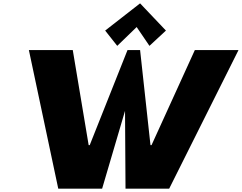

<svg xmlns="http://www.w3.org/2000/svg" viewBox="-20 -1123 1440 1143"><path d="M606.1 -941 678 -850 793.6 -962 869.7 -850 967.8 -941 813.9 -1103ZM727.2 0H987.2L1399.9 -825H1139.9L882.1 -259H875.8L814 -825H739.1L514.1 -259H507.8L413.2 -825H151.9L326.8 0H588L724.3 -463Z"/></svg>

Font: Blink
Style: WideObl
Weight: 400
Designer: Mew Too
Foundry: Cannot Into Space Fonts
Version: Version 001.000